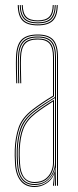

<svg xmlns="http://www.w3.org/2000/svg" viewBox="-20 -743 310 768"><path d="M208 0V-514Q208 -560.8 190.1 -580.9Q172.2 -601 131 -601Q87 -601 68.2 -580.2Q49.5 -559.5 48 -514Q47.2 -490.8 47.8 -463.8Q48.2 -436.8 49 -410H45Q44.2 -436.8 43.8 -464.5Q43.2 -492.2 44 -514Q45.5 -562.8 65.6 -583.9Q85.8 -605 131 -605Q174.2 -605 193.1 -583.9Q212 -562.8 212 -514V0ZM200.2 0V-10L201.8 -72.2H200.8Q196.2 -45.8 173.9 -24.4Q151.5 -3 118 -3Q52.8 -3 48 -90.5Q47 -109 46.8 -120Q46.5 -131 47 -144.8Q48.8 -191.8 61.4 -229.2Q74 -266.8 115 -298.5Q135 -314 158.4 -329.1Q181.8 -344.2 200 -355V-514Q200 -556.5 184 -574.8Q168 -593 131 -593Q92.2 -593 74.8 -574.6Q57.2 -556.2 56 -513.8Q55.2 -490.5 55.8 -463.8Q56.2 -437 57 -410H53Q52.2 -437.5 51.8 -464.9Q51.2 -492.2 52 -513.8Q53.2 -557.8 71.4 -577.4Q89.5 -597 131 -597Q170 -597 187 -577.8Q204 -558.5 204 -514V0ZM118 5Q81.8 5 62 -20.2Q42.2 -45.5 40 -90Q38 -122.2 39 -145Q40.8 -192 53.9 -231.8Q67 -271.5 110 -304.8Q127 -318 148.6 -332.6Q170.2 -347.2 192 -360V-514Q192 -552 177.9 -568.5Q163.8 -585 131 -585Q96 -585 80.6 -568.2Q65.2 -551.5 64 -513.5Q63.2 -490.8 63.8 -465.6Q64.2 -440.5 65 -410H61Q60.2 -438 59.8 -465.1Q59.2 -492.2 60 -513.5Q61.2 -552.2 76.9 -570.6Q92.5 -589 131 -589Q166 -589 181 -571.6Q196 -554.2 196 -514V-357.8Q149.8 -330.2 112 -301.2Q71.2 -269.5 58 -231.1Q44.8 -192.8 43 -145Q42.5 -129.8 42.8 -121.5Q43 -113.2 44 -90.2Q46.2 -46.2 65.5 -22.6Q84.8 1 118 1Q146.2 1 168 -14.6Q189.8 -30.2 198.8 -57.5H199.8L196.5 -6V0H192.2V-4.8L196.8 -44.5H195.8Q186.2 -21.8 164.4 -8.4Q142.5 5 118 5ZM118 -7Q147.5 -7 165.5 -21Q183.5 -35 191.8 -54.8Q200 -74.5 200 -91.2V-350.8Q182.8 -340.8 159.2 -325.2Q135.8 -309.8 117.2 -295.2Q79.8 -266.2 66.4 -230.5Q53 -194.8 51 -144.8Q50.5 -129.5 50.8 -121.5Q51 -113.5 52 -90.5Q56.2 -7 118 -7ZM118 -11Q90.8 -11 74.4 -31.1Q58 -51.2 56 -90.8Q55 -109.5 54.8 -120Q54.5 -130.5 55 -144.8Q57 -198.2 71.4 -232.1Q85.8 -266 120.2 -292.5Q136.2 -305 157 -319Q177.8 -333 196 -343.8V-91.2Q196 -74.5 188.5 -55.8Q181 -37 163.9 -24Q146.8 -11 118 -11ZM118 -15Q144.8 -15 161 -27.1Q177.2 -39.2 184.6 -57Q192 -74.8 192 -91.2V-336.8Q177.5 -327.8 158.6 -315.1Q139.8 -302.5 122.2 -289Q87.5 -262 74.2 -228.6Q61 -195.2 59 -144.5Q58.5 -129.8 58.8 -122Q59 -114.2 60 -90.8Q64 -15 118 -15ZM131 -641.5Q88.8 -641.5 70.2 -660.4Q51.8 -679.2 51 -722.8H55Q55.8 -681.2 73.4 -663.4Q91 -645.5 131 -645.5Q171 -645.5 188.6 -663.4Q206.2 -681.2 207 -722.8H211Q210.2 -679.2 191.8 -660.4Q173.2 -641.5 131 -641.5ZM131 -649.5Q93.2 -649.5 76.5 -666.5Q59.8 -683.5 59 -722.8H63Q63.5 -685.8 79.4 -669.6Q95.2 -653.5 131 -653.5Q166.8 -653.5 182.6 -669.6Q198.5 -685.8 199 -722.8H203Q202.2 -683.5 185.6 -666.5Q169 -649.5 131 -649.5ZM131 -657.5Q97.2 -657.5 82.4 -672.6Q67.5 -687.8 67 -722.8H71Q71.5 -690 85.5 -675.8Q99.5 -661.5 131 -661.5Q162.5 -661.5 176.5 -675.8Q190.5 -690 191 -722.8H195Q194.5 -687.8 179.6 -672.6Q164.8 -657.5 131 -657.5Z"/></svg>

Font: Big Shoulders Inline Display Thin
Style: Regular
Weight: 100
Designer: Patric King
Foundry: XO Type Co
Version: Version 1.000